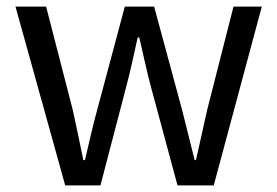

<svg xmlns="http://www.w3.org/2000/svg" viewBox="-20 -563 842 583"><path d="M178 0H285L361 -291C375 -343 386 -394 398 -449H403C416 -394 426 -344 440 -293L519 0H629L775 -543H689L609 -229C597 -177 587 -128 575 -77H571C558 -128 546 -177 533 -229L448 -543H359L275 -229C261 -178 250 -128 238 -77H233C223 -128 212 -177 201 -229L120 -543H27Z"/></svg>

Font: Noto Sans CJK TC Regular
Style: Regular
Weight: 400
Designer: Ryoko NISHIZUKA (kana & ideographs); Paul D. Hunt (Latin, Greek & Cyrillic); Wenlong ZHANG (bopomofo); Sandoll Communica
Foundry: Adobe Systems Incorporated
Version: Version 1.001;PS 1.001;hotconv 1.0.78;makeotf.lib2.5.61930